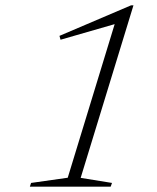

<svg xmlns="http://www.w3.org/2000/svg" viewBox="-20 -700 590 720"><path d="M234 -33.5 410 -609.5 207 -551 203 -565.5 471.5 -680H480.5L282.5 -33L400 -14L395 0H92L96.5 -14Z"/></svg>

Font: Newsreader Text Light
Style: Italic
Weight: 300
Italic angle: -17°
Designer: Hugues Gentile
Foundry: Production Type
Version: Version 1.001